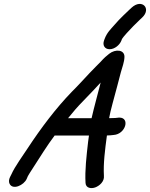

<svg xmlns="http://www.w3.org/2000/svg" viewBox="-20 -923 768 983"><path d="M116.7 -7.3 122.7 -21.2C126.1 -27.5 135.7 -43.2 150.2 -65.2C186.3 -121 221.8 -178.9 259.6 -229H435.5C434.3 -218.8 432.4 -208.6 431.3 -198.8C422.8 -123.7 414.1 -51.4 417.9 13.8C419.5 40.7 447.2 44.1 467.9 36.4C488.2 28.9 515.4 6.9 512 -23.4C508.5 -86 517.5 -155.3 527.4 -229.4C531.7 -229.5 539.8 -229.6 544.9 -230.2L561.8 -232C622.9 -235.9 647.4 -321 590.7 -321C590 -321 588.8 -320.9 587.9 -320.8L569.9 -318.9C562.5 -318.5 550.6 -318.2 538.7 -318C542.1 -337.2 548.2 -363.4 556.3 -393.3C577.2 -467.5 583.1 -495.6 598.6 -552.4C606.1 -579.7 616.6 -605.4 617.2 -631.7C618 -669.1 571.1 -672.9 539.1 -647.8C526.2 -637.8 512.5 -626.2 495.2 -606.6C480.4 -590.7 460.1 -572.4 437.9 -548.2C406.7 -515.1 382.6 -487.7 348.7 -454.2C266 -368.9 189.7 -267.3 121.5 -163.7C100.1 -130.4 56.1 -70.8 38.4 -30.5L31.2 -16.2C25.1 -3.8 24.6 8.7 28.9 17.6C45.2 51.9 102.4 25.3 116.7 -7.3ZM601.8 -716 604.5 -723.4C611.5 -733 611.5 -734.1 628.8 -753.4C649 -776.1 678 -805.2 696.7 -822.7L707.3 -832.6C757.5 -878.9 706.5 -932.6 653.3 -883.4L642 -872.9C634.1 -865 624.4 -855.8 610 -842.3C594.7 -828.1 580.4 -811.7 566 -795.6C546.6 -773.7 527.5 -755.7 515.7 -724L512.8 -716C503.6 -691.2 516.3 -671 541.1 -671C567.2 -671 593.2 -693 601.8 -716ZM328.6 -318C354.7 -350.8 375.8 -375.2 406.8 -406.9C440.1 -440.6 466.1 -469.2 495.3 -500.3C494.2 -496.3 492.6 -489.6 491.1 -483.9C483.4 -452.3 460.6 -370.3 448.9 -318Z"/></svg>

Font: Just Breathe
Style: BdObl7
Weight: 400
Foundry: Cannot Into Space Fonts
Version: Version 0.72